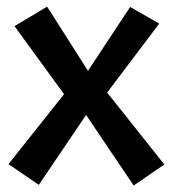

<svg xmlns="http://www.w3.org/2000/svg" viewBox="-20 -534 527 587"><path d="M243.2 -182.6 98.6 31.2 5.9 -32.2 175.8 -246.1 24.4 -454.1 124 -513.7 249 -317.4 377.9 -512.7 466.8 -461.9 307.6 -251 482.4 -31.2 388.7 33.2Z"/></svg>

Font: Puritan
Style: Bold
Weight: 700
Version: 2.1